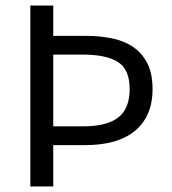

<svg xmlns="http://www.w3.org/2000/svg" viewBox="-20 -676 623 696"><path d="M90 0V-656H173V-546H291Q345 -546 390 -536Q435 -526 466.5 -503Q498 -480 515.5 -443.5Q533 -407 533 -353Q533 -301 515.5 -262.5Q498 -224 466 -199Q434 -174 389.5 -162Q345 -150 291 -150H173V0ZM173 -218H281Q367 -218 408.5 -250Q450 -282 450 -353Q450 -424 408 -451Q366 -478 281 -478H173Z"/></svg>

Font: Giro Regular
Style: Regular
Weight: 400
Designer: Paul D. Hunt
Foundry: Adobe Systems Incorporated
Version: Version 1.000;PS 1.0;hotconv 1.0.88;makeotf.lib2.5.647800